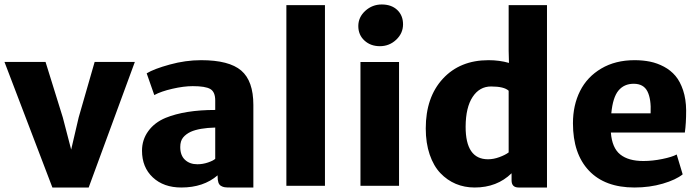

<svg xmlns="http://www.w3.org/2000/svg" viewBox="-26 -835 3144 863"><path d="M209.5 7.8 -5.9 -556.6H178.7L256.3 -307.1L293.9 -162.6L327.6 -307.1L399.4 -556.6H580.1L372.6 7.8Z M1112.8 7.8H1009.3Q992.7 7.8 984.1 6.6Q975.6 5.4 967.3 0.5Q959 -4.4 955.6 -14.9Q952.1 -25.4 952.1 -43V-46.9Q888.7 7.8 789.1 7.8Q709.5 7.8 660.9 -37.6Q612.3 -83 612.3 -157.7Q612.3 -207 640.6 -245.8Q668.9 -284.7 718.3 -305.2Q805.7 -340.8 941.4 -340.8V-383.3Q941.4 -421.9 919.4 -434.8Q897.5 -447.8 840.3 -447.8Q799.8 -447.8 748.8 -436Q697.8 -424.3 667.5 -407.7L633.3 -505.4Q666 -525.4 737.1 -544.9Q808.1 -564.5 877.9 -564.5Q1003.9 -564.5 1058.3 -517.8Q1112.8 -471.2 1112.8 -363.3ZM861.3 -96.7Q885.3 -96.7 908.9 -104.7Q932.6 -112.8 941.4 -121.1V-261.7Q870.1 -259.8 831.5 -242.7Q809.6 -232.4 796.9 -216.8Q784.2 -201.2 784.2 -174.3Q784.2 -136.2 805.7 -116.5Q827.1 -96.7 861.3 -96.7Z M1261.2 0V-812H1434.6V0Z M1594.2 0V-556.2H1767.6V0ZM1681.6 -627.4Q1639.6 -627.4 1612.1 -652.8Q1584.5 -678.2 1584.5 -717.8Q1584.5 -757.8 1616 -786.4Q1647.5 -814.9 1689.9 -814.9Q1733.4 -814.9 1759.5 -790.3Q1785.6 -765.6 1785.6 -725.6Q1785.6 -685.5 1754.9 -656.5Q1724.1 -627.4 1681.6 -627.4Z M2107.4 7.8Q2062 7.8 2022.9 -8.5Q1983.9 -24.9 1953.4 -56.9Q1922.9 -88.9 1905.3 -140.4Q1887.7 -191.9 1887.7 -257.8Q1887.7 -397.9 1964.6 -481.2Q2041.5 -564.5 2169.9 -564.5Q2219.2 -564.5 2261.7 -552.2L2260.3 -607.4V-812H2432.6V7.8H2305.2Q2273.4 7.8 2273.4 -24.4V-56.2Q2208 7.8 2107.4 7.8ZM2167.5 -119.1Q2192.4 -119.1 2218.5 -128.7Q2244.6 -138.2 2260.3 -149.9V-427.2Q2239.7 -446.3 2181.2 -446.3Q2129.4 -446.3 2098.4 -399.4Q2067.4 -352.5 2066.9 -266.1Q2066.4 -119.1 2167.5 -119.1Z M2825.7 7.8Q2692.9 7.8 2621.1 -68.1Q2549.3 -144 2549.3 -280.8Q2549.3 -362.3 2581.3 -426Q2613.3 -489.7 2676.8 -527.1Q2740.2 -564.5 2826.2 -564.5Q2863.8 -564.5 2896 -557.9Q2928.2 -551.3 2958.5 -535.2Q2988.8 -519 3010 -493.9Q3031.2 -468.8 3044.4 -429.2Q3057.6 -389.6 3058.1 -338.9Q3058.1 -280.3 3052.2 -239.3H2719.7Q2725.1 -169.9 2762 -140.6Q2798.8 -111.3 2865.7 -111.3Q2907.2 -111.3 2951.2 -120.4Q2995.1 -129.4 3015.6 -140.6L3042.5 -51.3Q3012.2 -26.9 2953.1 -9.5Q2894 7.8 2825.7 7.8ZM2822.3 -458.5Q2779.3 -458.5 2753.9 -428Q2728.5 -397.5 2721.7 -325.7H2898.4Q2901.4 -390.1 2884 -424.3Q2866.7 -458.5 2822.3 -458.5Z"/></svg>

Font: HaufeMerriweatherSans
Style: Bold
Weight: 700
Designer: Eben Sorkin
Foundry: Eben Sorkin
Version: Version 1.56